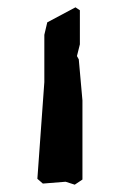

<svg xmlns="http://www.w3.org/2000/svg" viewBox="-20 -492 344 524"><path d="M195 -330 190 -339 198 -371V-464L186 -472L109 -431L101 -397V-268L82 -4L97 9L159 4L184 12L205 -2V-180V-218Z"/></svg>

Font: Dokdo
Style: Regular
Weight: 400
Version: Version 2.00